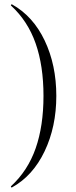

<svg xmlns="http://www.w3.org/2000/svg" viewBox="-20 -745 349 883"><path d="M35 117Q33 118 31 115.5Q29 113 31 111Q108 40 144 -63Q180 -166 180 -304Q180 -442 144 -545Q108 -648 31 -719Q29 -720 31 -723Q33 -726 35 -725Q132 -671 185.5 -558.5Q239 -446 239 -304Q239 -162 185 -49Q131 64 35 117Z"/></svg>

Font: Cormorant SC Light
Style: Regular
Weight: 300
Designer: Christian Thalmann (Catharsis Fonts)
Foundry: Catharsis Fonts
Version: Version 4.000